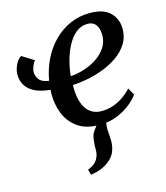

<svg xmlns="http://www.w3.org/2000/svg" viewBox="-118 -651 858 990"><g transform="rotate(-15 310.5 -156.0)"><path d="M245 247 237 218Q259.5 208.5 272.8 197.5Q286 186.5 293.5 170Q302.5 151.5 302 126.8Q301.5 102 305 76.5Q308 47 324 27Q340 7 351 -8L416 -45.5Q398.5 -25.5 392.5 -3.5Q386.5 18.5 387 45Q387.5 57.5 389 73.5Q390.5 89.5 390.5 104Q390.5 136.5 379.2 163Q368 189.5 340.5 210Q322 224 299.2 233Q276.5 242 245 247ZM119 -398Q111 -391 103.5 -372.8Q96 -354.5 96 -340Q96 -319 110 -300.5Q124 -282 161.5 -277Q172 -338 197.8 -389.8Q223.5 -441.5 262 -479.8Q300.5 -518 348.8 -539.2Q397 -560.5 452.5 -560.5Q526.5 -560.5 561.2 -526.5Q596 -492.5 597 -441Q597.5 -395 575.5 -359.8Q553.5 -324.5 517.2 -299.2Q481 -274 437.8 -257.8Q394.5 -241.5 351.5 -233.5Q308.5 -225.5 274 -224.5Q273 -192 278 -161.8Q283 -131.5 295.8 -107.5Q308.5 -83.5 330.2 -69.8Q352 -56 383 -56Q414.5 -56 443.5 -65.5Q472.5 -75 498.2 -92.5Q524 -110 545 -133L566.5 -95.5Q552.5 -75 522.8 -50.2Q493 -25.5 450.2 -7.8Q407.5 10 354.5 10Q282.5 10 238.2 -21.8Q194 -53.5 174.5 -103.5Q155 -153.5 155.5 -209Q155.5 -214 155.8 -219.8Q156 -225.5 156.5 -230.5Q108.5 -234.5 76.2 -250Q44 -265.5 27.8 -291.2Q11.5 -317 11.5 -350.5Q11.5 -371.5 23 -398.5Q34.5 -425.5 55 -438ZM428 -509.5Q393 -509.5 366 -487.2Q339 -465 320 -429Q301 -393 290 -351.5Q279 -310 275.5 -271.5Q310 -273 347.2 -284.8Q384.5 -296.5 416.2 -317.2Q448 -338 467.8 -367.5Q487.5 -397 487.5 -435Q486.5 -472 471.5 -490.8Q456.5 -509.5 428 -509.5Z"/></g></svg>

Font: Merriweather 36pt Medium
Style: Italic
Weight: 500
Italic angle: -7.8°
Version: Version 2.101